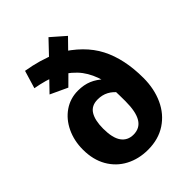

<svg xmlns="http://www.w3.org/2000/svg" viewBox="-231 -910 1041 1041"><g transform="rotate(-45 289.0 -390.0)"><path d="M113.4 -757.8Q163.2 -749.6 207.2 -736.9Q251.2 -724.2 310.4 -699.8Q435.2 -626.2 487.8 -524.2Q540.4 -422.2 540.4 -276.4Q540.4 -193.4 509.9 -126.7Q479.4 -60 421.1 -21.6Q362.8 16.8 282.8 16.8Q211.8 16.8 155 -13.1Q98.2 -43 65.6 -99.6Q33 -156.2 33 -233.8Q33 -301.8 59.7 -358Q86.4 -414.2 133.7 -446.7Q181 -479.2 240.6 -479.2Q285.6 -479.2 320.2 -464.6Q354.8 -450 384.6 -421.6L391.6 -314Q371 -341.4 343.8 -355.7Q316.6 -370 282.2 -370Q234.2 -370 212.7 -335.2Q191.2 -300.4 191.2 -236.6Q191.2 -165 215.6 -131Q240 -97 284.8 -97Q334 -97 358 -136.2Q382 -175.4 382 -256.4Q382 -279 381.6 -300.8Q381.2 -322.6 380.4 -344L377 -419.2Q359.8 -482.6 326.4 -527.5Q293 -572.4 225.8 -613.6Q187.8 -629.8 153 -639.5Q118.2 -649.2 82.6 -655.4ZM332.4 -797 412.2 -727.2 348 -661.6 282.2 -594.2 215.2 -527.4 116.8 -573.2 184.8 -643.8 248.4 -708.6Z"/></g></svg>

Font: Firava
Style: Regular
Weight: 400
Designer: Carrois Corporate & Edenspiekermann AG
Foundry: Greg Finn Gibson
Version: Version 5.000